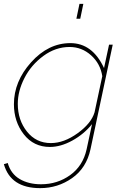

<svg xmlns="http://www.w3.org/2000/svg" viewBox="-42 -750 638 993"><path d="M353 -653 369 -730H389L373 -653ZM-22 99 -2 93Q14 149 60 176Q106 203 170 203Q255 203 321 155.5Q387 108 406 22L434 -108Q392 -56 332 -23Q272 10 216 10Q132 10 81 -55.5Q30 -121 30 -211Q30 -329 119 -428Q208 -527 322 -527Q436 -527 496 -398L522 -519H541L426 22Q405 119 331 171Q257 223 166 223Q13 223 -22 99ZM447 -169 487 -356Q477 -421 429 -464Q381 -507 318 -507Q245 -507 182 -460.5Q119 -414 84.5 -346.5Q50 -279 50 -213Q50 -129 97.5 -69.5Q145 -10 221 -10Q289 -10 359.5 -61Q430 -112 447 -169Z"/></svg>

Font: Raleway-v4020 Thin
Style: Italic
Weight: 250
Italic angle: -12°
Designer: Matt McInerney, Pablo Impallari, Rodrigo Fuenzalida
Foundry: Matt McInerney, Pablo Impallari, Rodrigo Fuenzalida
Version: Version 4.020;PS 004.020;hotconv 1.0.88;makeotf.lib2.5.64775